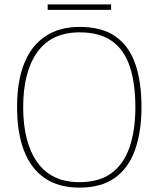

<svg xmlns="http://www.w3.org/2000/svg" viewBox="-20 -848 726 878"><path d="M343 10Q248 10 184.5 -33.5Q121 -77 89.5 -159.5Q58 -242 58 -359Q58 -476 90.5 -557.5Q123 -639 187 -682Q251 -725 344 -725Q446 -725 508 -681.5Q570 -638 598.5 -556Q627 -474 627 -358Q627 -247 598 -164Q569 -81 506.5 -35.5Q444 10 343 10ZM343 -15Q434 -15 490 -56.5Q546 -98 572.5 -175Q599 -252 599 -358Q599 -466 574 -542.5Q549 -619 493 -659.5Q437 -700 344 -700Q215 -700 150.5 -609.5Q86 -519 86 -358Q86 -197 150.5 -106Q215 -15 343 -15ZM198 -803V-828H488V-803Z"/></svg>

Font: Noto Serif Gujarati Thin
Style: Regular
Weight: 250
Version: Version 2.102